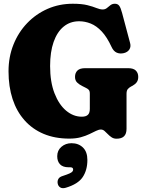

<svg xmlns="http://www.w3.org/2000/svg" viewBox="-20 -730 764 1025"><path d="M655.5 -42.5Q655.5 -15.5 642.2 -2.5Q629 10.5 602 10.5Q587 10.5 575.8 3Q564.5 -4.5 555.5 -14Q546.5 -23.5 537.8 -31Q529 -38.5 518.5 -38.5Q507.5 -38.5 492.5 -31.2Q477.5 -24 457.5 -14.2Q437.5 -4.5 411 2.8Q384.5 10 350 10Q273.5 10 213.2 -15.2Q153 -40.5 111 -87.8Q69 -135 47.2 -201.2Q25.5 -267.5 25.5 -349.5Q25.5 -426 51.8 -491.8Q78 -557.5 125 -606.5Q172 -655.5 234.2 -682.8Q296.5 -710 368.5 -710Q416.5 -710 446.2 -702.5Q476 -695 494.8 -687.2Q513.5 -679.5 528.5 -679.5Q541.5 -679.5 550.8 -687.2Q560 -695 569.8 -702.5Q579.5 -710 593.5 -710Q608.5 -710 616.5 -699.2Q624.5 -688.5 632 -660L674.5 -500.5Q680 -481 670.8 -466.2Q661.5 -451.5 641.5 -446.5Q620 -441.5 603 -449Q586 -456.5 575.5 -479.5Q551 -532.5 523 -562.2Q495 -592 464.5 -604.2Q434 -616.5 402.5 -616.5Q354.5 -616.5 319.8 -588Q285 -559.5 266.2 -506Q247.5 -452.5 247.5 -377.5Q247.5 -292.5 271 -232Q294.5 -171.5 333 -139.2Q371.5 -107 416.5 -107Q428.5 -107 436.8 -109.8Q445 -112.5 450 -117.8Q455 -123 457.2 -130.8Q459.5 -138.5 459.5 -149V-229.5Q459.5 -244.5 453.5 -250.8Q447.5 -257 435.5 -262.5L420.5 -270Q403 -278.5 391.8 -289.5Q380.5 -300.5 380.5 -319.5Q380.5 -341 393.5 -353.5Q406.5 -366 434 -366H664.5Q692.5 -366 705.2 -353.2Q718 -340.5 718 -319.5Q718 -302.5 710.2 -291.5Q702.5 -280.5 688 -272.5L679.5 -268Q670 -263 662.8 -255Q655.5 -247 655.5 -229.5ZM346 163Q315.5 163 300.5 147.2Q285.5 131.5 285.5 104Q285.5 73 307.8 53.8Q330 34.5 362 34.5Q399 34.5 422.8 57.5Q446.5 80.5 446.5 124Q446.5 178 421.5 215.5Q396.5 253 330.5 272.5Q312.5 277.5 301.5 270.5Q290.5 263.5 288 249.5Q285.5 236.5 291.5 225.5Q297.5 214.5 314.5 209.5Q339 201.5 351 196Q363 190.5 366.8 185.5Q370.5 180.5 370.5 175Q370.5 163 355 163Z"/></svg>

Font: Fraunces 144pt S100 Black
Style: Regular
Weight: 900
Version: Version 1.000